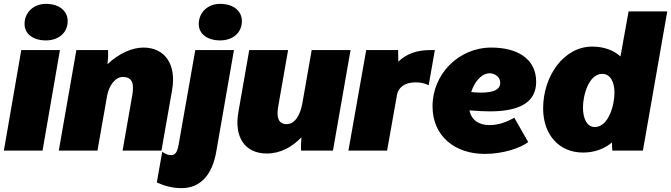

<svg xmlns="http://www.w3.org/2000/svg" viewBox="-21 -779 3471 993"><path d="M-1 0H199L289 -520H89ZM217 -570C280 -570 329 -608 329 -670C329 -721 287 -759 216 -759C154 -759 106 -716 106 -655C106 -604 149 -570 217 -570Z M283 0H483L533 -284C543 -338 576 -381 614 -381C671 -381 671 -334 663 -286L613 0H814L869 -313C893 -448 830 -533 721 -533C667 -533 598 -507 535 -447C538 -473 539 -498 538 -520H374Z M918 194C1015 194 1076 126 1097 8L1189 -520H989L903 -32C896 8 886 23 864 23C847 23 836 18 818 6L790 165C831 183 872 194 918 194ZM1118 -570C1181 -570 1230 -608 1230 -670C1230 -721 1188 -759 1117 -759C1055 -759 1007 -716 1007 -655C1007 -604 1050 -570 1118 -570Z M1360 15C1427 15 1490 -18 1538 -69C1536 -46 1535 -18 1536 0H1701L1792 -520H1591L1543 -246C1531 -180 1503 -137 1461 -137C1415 -137 1409 -179 1418 -229L1469 -520H1268L1212 -200C1189 -71 1244 15 1360 15Z M1781 0H1981L2032 -287C2039 -329 2078 -359 2148 -352C2168 -350 2184 -344 2196 -338L2228 -520H2204C2139 -520 2083 -503 2039 -460L2038 -520H1873Z M2486 17C2579 17 2668 -12 2711 -44L2639 -170C2601 -149 2559 -132 2510 -132C2461 -132 2418 -154 2407 -208C2447 -205 2482 -203 2513 -203C2676 -203 2752 -256 2752 -356C2752 -474 2656 -533 2520 -533C2351 -533 2216 -396 2216 -229C2216 -74 2333 17 2486 17ZM2416 -303C2433 -356 2469 -400 2512 -400C2531 -400 2566 -387 2566 -350C2566 -316 2532 -300 2467 -300C2450 -300 2433 -301 2416 -303Z M3146 0H3304L3430 -720H3230L3188 -487C3153 -519 3103 -538 3042 -538C2894 -538 2788 -385 2788 -218C2788 -82 2871 10 2994 10C3056 10 3105 -10 3144 -42C3144 -25 3145 -9 3146 0ZM3094 -397C3134 -397 3157 -358 3157 -299C3157 -237 3127 -122 3055 -122C3017 -122 2994 -162 2994 -223C2994 -284 3023 -397 3094 -397Z"/></svg>

Font: Fixel Text 20240404 Black
Style: Italic
Weight: 900
Width: 4
Italic angle: -10°
Designer: AlfaBravo + MacPaw
Foundry: Kyrylo Tkachov, Marchela Mozhyna, Serhii Makarenko, Maria Weinstein, Zakhar Kryvoshyya
Version: Version 1.211;Glyphs 3.2 (3225)